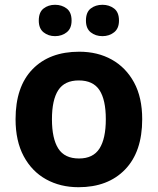

<svg xmlns="http://www.w3.org/2000/svg" viewBox="-20 -772 659 802"><path d="M574 -274Q574 -138 502.5 -64Q431 10 308 10Q232 10 172.5 -23Q113 -56 79 -119.5Q45 -183 45 -274Q45 -410 116 -483Q187 -556 311 -556Q388 -556 447 -523Q506 -490 540 -427.5Q574 -365 574 -274ZM197 -274Q197 -193 223.5 -151.5Q250 -110 310 -110Q369 -110 395.5 -151.5Q422 -193 422 -274Q422 -355 395.5 -395.5Q369 -436 309 -436Q250 -436 223.5 -395.5Q197 -355 197 -274ZM142 -686Q142 -721 162 -736.5Q182 -752 210 -752Q238 -752 258.5 -736.5Q279 -721 279 -686Q279 -653 258.5 -637Q238 -621 210 -621Q182 -621 162 -637Q142 -653 142 -686ZM339 -686Q339 -721 359 -736.5Q379 -752 408 -752Q436 -752 456.5 -736.5Q477 -721 477 -686Q477 -653 456.5 -637Q436 -621 408 -621Q379 -621 359 -637Q339 -653 339 -686Z"/></svg>

Font: Noto Sans Kayah Li
Style: Bold
Weight: 700
Designer: Monotype Design Team, Sérgio Martins
Foundry: Monotype Imaging Inc.
Version: Version 2.002; ttfautohint (v1.8.4.7-5d5b)